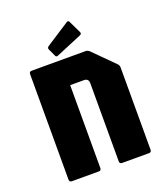

<svg xmlns="http://www.w3.org/2000/svg" viewBox="-131 -804 787 898"><g transform="rotate(-20 262.5 -355.0)"><path d="M72.5 0Q60 0 60 -12.5V-537.5Q60 -550 72.5 -550H340Q351.5 -550 360 -541.5L460 -441.5Q468.5 -433.5 468.5 -421.5V-12.5Q468.5 0 456 0H322.5Q310 0 310 -12.5V-401.5Q310 -425 286.5 -425H218.5V-12.5Q218.5 0 206 0ZM212.5 -574.5Q203 -570 199 -579L181.5 -616.5Q178 -625.5 187 -631.5L305 -708Q314 -713.5 318.5 -701.5L347 -642Q351 -633.5 341.5 -628.5Z"/></g></svg>

Font: Jaro
Style: Regular
Weight: 400
Designer: Agyei Archer, Celine Hurka, Mirko Velimirović
Version: Version 1.000